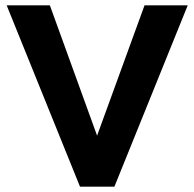

<svg xmlns="http://www.w3.org/2000/svg" viewBox="-20 -700 729 720"><path d="M5 -680H167L367 -128H321L522 -680H684L409 0H280Z"/></svg>

Font: Teachers[wght]
Style: Regular
Weight: 400
Designer: Alfredo Marco Pradil & Chank Diesel
Version: Version 1.000;Glyphs 3.1.2 (3151)